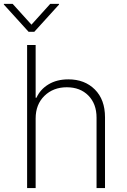

<svg xmlns="http://www.w3.org/2000/svg" viewBox="-48 -956 644 976"><path d="M133.2 -353.7V0H89.8V-727.3H133.2V-459.2H137.4Q156.6 -501.8 198.7 -527.2Q240.8 -552.6 299.7 -552.6Q382.5 -552.6 434.1 -501.1Q485.8 -449.6 485.8 -359.7V0H442.8V-358Q442.8 -427.9 401.3 -470.2Q359.7 -512.4 291.5 -512.4Q222.7 -512.4 177.9 -468.8Q133.2 -425.1 133.2 -353.7ZM16.3 -936.4 111.9 -830.6 207.4 -936.4H252.1V-932.9L126.4 -794.4H97.3L-28.4 -932.9V-936.4Z"/></svg>

Font: Inter Extra Light BETA
Style: Regular
Weight: 200
Designer: Rasmus Andersson
Foundry: rsms
Version: Version 3.011;git-f93a4a705